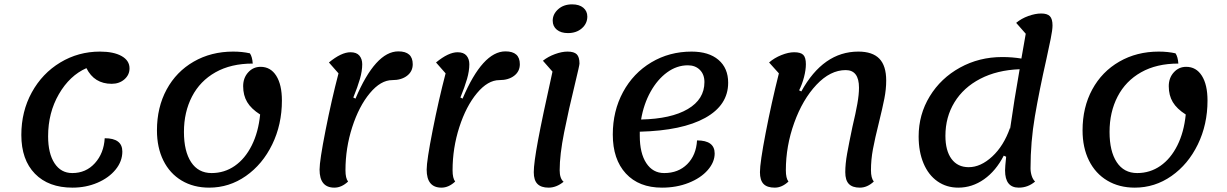

<svg xmlns="http://www.w3.org/2000/svg" viewBox="-20 -837 5637 882"><path d="M78 -217Q78 -325 126 -412.5Q174 -500 257 -550Q340 -600 439 -600Q502 -600 538.5 -579.5Q575 -559 575 -523Q575 -493 551.5 -472.5Q528 -452 493 -452Q413 -452 377 -524Q300 -490 250.5 -404.5Q201 -319 201 -211Q201 -132 230.5 -87Q260 -42 312 -42Q375 -42 416 -87.5Q457 -133 461 -202Q542 -202 542 -141Q542 -96 511 -58Q480 -20 427.5 2.5Q375 25 313 25Q203 25 140.5 -39Q78 -103 78 -217Z M701 -238Q701 -344 745.5 -426Q790 -508 870 -554Q950 -600 1051 -600Q1093 -600 1128 -592Q1139 -576 1141 -545Q1041 -545 970 -505Q899 -465 862 -393.5Q825 -322 825 -231Q825 -142 858 -92Q891 -42 952 -42Q1011 -42 1058.5 -75Q1106 -108 1136.5 -169Q1167 -230 1175 -311Q1134 -337 1115.5 -368Q1097 -399 1097 -441Q1097 -479 1120 -504.5Q1143 -530 1177 -530Q1223 -530 1249 -489Q1275 -448 1275 -375Q1275 -265 1230.5 -173.5Q1186 -82 1109.5 -28.5Q1033 25 941 25Q869 25 814.5 -7.5Q760 -40 730.5 -99.5Q701 -159 701 -238Z M1448 -58Q1448 -99 1475.5 -238.5Q1503 -378 1535 -500L1491 -550Q1548 -597 1590 -597Q1618 -597 1631 -581.5Q1644 -566 1644 -542Q1644 -511 1633.5 -474.5Q1623 -438 1603 -389L1613 -384Q1705 -601 1810 -601Q1876 -601 1876 -542Q1876 -509 1850 -489Q1824 -469 1782 -469Q1729 -469 1679 -409Q1629 -349 1598 -253Q1567 -157 1567 -55Q1567 -18 1579 -3Q1549 25 1516 25Q1448 25 1448 -58Z M1940 -58Q1940 -99 1967.5 -238.5Q1995 -378 2027 -500L1983 -550Q2040 -597 2082 -597Q2110 -597 2123 -581.5Q2136 -566 2136 -542Q2136 -511 2125.5 -474.5Q2115 -438 2095 -389L2105 -384Q2197 -601 2302 -601Q2368 -601 2368 -542Q2368 -509 2342 -489Q2316 -469 2274 -469Q2221 -469 2171 -409Q2121 -349 2090 -253Q2059 -157 2059 -55Q2059 -18 2071 -3Q2041 25 2008 25Q1940 25 1940 -58Z M2519 -742Q2519 -772 2544 -794.5Q2569 -817 2608 -817Q2641 -817 2659.5 -801.5Q2678 -786 2678 -761Q2678 -729 2653 -707Q2628 -685 2589 -685Q2557 -685 2538 -700.5Q2519 -716 2519 -742ZM2432 -46Q2432 -87 2451.5 -192Q2471 -297 2518 -508L2474 -558Q2498 -577 2529.5 -588.5Q2561 -600 2587 -600Q2617 -600 2629.5 -587.5Q2642 -575 2642 -545Q2642 -537 2623 -459Q2592 -332 2571.5 -229Q2551 -126 2551 -55Q2551 -17 2569 -2Q2536 25 2500 25Q2466 25 2449 8Q2432 -9 2432 -46Z M2919 -232V-213Q2919 -133 2949 -87.5Q2979 -42 3031 -42Q3096 -42 3137 -83Q3178 -124 3182 -192Q3263 -192 3263 -132Q3263 -92 3231 -55.5Q3199 -19 3143.5 3Q3088 25 3021 25Q2915 25 2855 -40Q2795 -105 2795 -219Q2795 -327 2842 -414Q2889 -501 2972 -550.5Q3055 -600 3157 -600Q3236 -600 3280.5 -562Q3325 -524 3325 -457Q3325 -354 3219.5 -295.5Q3114 -237 2919 -232ZM2925 -288Q3063 -291 3139.5 -336Q3216 -381 3216 -460Q3216 -495 3195 -516Q3174 -537 3140 -537Q3089 -537 3044.5 -504.5Q3000 -472 2968.5 -415.5Q2937 -359 2925 -288Z M3471 -46Q3471 -90 3497.5 -227.5Q3524 -365 3558 -500L3513 -550Q3537 -571 3569.5 -584Q3602 -597 3628 -597Q3658 -597 3670 -585Q3682 -573 3682 -542Q3682 -516 3673.5 -483Q3665 -450 3651 -422L3661 -417Q3762 -600 3923 -600Q3988 -600 4019.5 -567.5Q4051 -535 4051 -467Q4051 -427 4042.5 -384Q4034 -341 4018 -276Q3999 -200 3990 -151.5Q3981 -103 3981 -55Q3981 -19 3994 -3Q3964 25 3930 25Q3896 25 3879.5 8Q3863 -9 3863 -46Q3863 -84 3871.5 -131.5Q3880 -179 3896 -255Q3911 -318 3918.5 -360.5Q3926 -403 3926 -434Q3926 -515 3865 -515Q3794 -515 3730.5 -447.5Q3667 -380 3628.5 -273Q3590 -166 3590 -55Q3590 -18 3602 -3Q3572 25 3539 25Q3504 25 3487.5 8Q3471 -9 3471 -46Z M4735 -3Q4702 25 4660 25Q4597 25 4597 -54Q4597 -70 4602 -117L4591 -122Q4555 -52 4500.5 -13.5Q4446 25 4382 25Q4328 25 4286.5 -4Q4245 -33 4222.5 -86.5Q4200 -140 4200 -210Q4200 -311 4251 -394.5Q4302 -478 4390 -526.5Q4478 -575 4584 -575Q4630 -575 4672 -568L4692 -682L4648 -732Q4672 -752 4704 -763.5Q4736 -775 4763 -775Q4791 -775 4803 -762.5Q4815 -750 4815 -720Q4815 -700 4806.5 -658Q4798 -616 4787 -566Q4754 -420 4734 -302.5Q4714 -185 4714 -64Q4714 -46 4719.5 -29Q4725 -12 4735 -3ZM4664 -519Q4560 -515 4483 -475Q4406 -435 4364.5 -367Q4323 -299 4323 -213Q4323 -145 4351 -107Q4379 -69 4430 -69Q4485 -69 4538 -118Q4591 -167 4620 -250V-244Q4639 -378 4664 -519Z M4953 -238Q4953 -344 4997.5 -426Q5042 -508 5122 -554Q5202 -600 5303 -600Q5345 -600 5380 -592Q5391 -576 5393 -545Q5293 -545 5222 -505Q5151 -465 5114 -393.5Q5077 -322 5077 -231Q5077 -142 5110 -92Q5143 -42 5204 -42Q5263 -42 5310.5 -75Q5358 -108 5388.5 -169Q5419 -230 5427 -311Q5386 -337 5367.5 -368Q5349 -399 5349 -441Q5349 -479 5372 -504.5Q5395 -530 5429 -530Q5475 -530 5501 -489Q5527 -448 5527 -375Q5527 -265 5482.5 -173.5Q5438 -82 5361.5 -28.5Q5285 25 5193 25Q5121 25 5066.5 -7.5Q5012 -40 4982.5 -99.5Q4953 -159 4953 -238Z"/></svg>

Font: Lemonada
Style: Regular
Weight: 400
Designer: Mohamed Gaber (Arabic) Eduardo Tunni (Latin)
Foundry: Kief Type Foundry
Version: Version 3.006